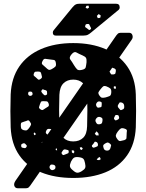

<svg xmlns="http://www.w3.org/2000/svg" viewBox="-20 -940 782 1025"><path d="M371 10Q273 10 199.5 -20Q126 -50 83.5 -110.5Q41 -171 37 -260Q34 -346 37 -436Q41 -524 83 -585Q125 -646 199 -678Q273 -710 371 -710Q469 -710 543 -678Q617 -646 659.5 -585Q702 -524 705 -436Q708 -346 705 -260Q701 -171 658.5 -110.5Q616 -50 542.5 -20Q469 10 371 10ZM421 -644Q400 -653 388 -660Q376 -667 362 -650Q347 -633 355.5 -622Q364 -611 375 -592Q385 -576 392 -569.5Q399 -563 417 -567Q435 -571 437.5 -580.5Q440 -590 442 -608Q443 -624 439 -631Q435 -638 421 -644ZM540 -638Q531 -643 525 -638Q520 -634 517.5 -631Q515 -628 517 -622Q520 -615 523.5 -614.5Q527 -614 534 -614Q539 -614 540 -617Q541 -620 543 -625Q545 -634 540 -638ZM278 -605Q276 -619 267 -620Q258 -621 244 -623Q230 -625 221.5 -626Q213 -627 207 -614Q200 -601 206.5 -595.5Q213 -590 224 -580Q233 -571 239 -568Q245 -565 256 -571Q269 -578 275 -584Q281 -590 278 -605ZM532 -589 522 -593 518 -584 521 -576 531 -578ZM592 -574Q583 -577 578.5 -579Q574 -581 568 -574Q562 -567 563 -562.5Q564 -558 569 -550Q572 -543 576.5 -542.5Q581 -542 588 -543Q595 -545 596 -548Q597 -551 598 -558Q599 -564 598 -567.5Q597 -571 592 -574ZM181 -558Q172 -558 168 -557Q164 -556 161 -548Q158 -540 160.5 -536.5Q163 -533 170 -528Q178 -521 182.5 -516.5Q187 -512 196 -518Q205 -524 204 -530Q203 -536 200 -547Q198 -555 193.5 -556.5Q189 -558 181 -558ZM515 -545 506 -543 507 -534 515 -531 521 -538ZM371 -185Q404 -185 424 -204.5Q444 -224 445 -266Q448 -352 445 -434Q444 -476 423.5 -495.5Q403 -515 371 -515Q339 -515 319 -495.5Q299 -476 297 -434Q294 -352 297 -266Q299 -224 318.5 -204.5Q338 -185 371 -185ZM548 -479Q536 -483 530.5 -478.5Q525 -474 517 -464Q509 -454 506 -448Q503 -442 510 -431Q517 -420 524 -418.5Q531 -417 544 -420Q558 -424 565.5 -427.5Q573 -431 574 -446Q575 -462 569 -467.5Q563 -473 548 -479ZM595 -481 587 -477 588 -468 597 -465 599 -474ZM222 -459Q215 -460 211 -462.5Q207 -465 203 -459Q199 -453 201 -449.5Q203 -446 208 -440Q213 -435 216 -432.5Q219 -430 225 -432Q232 -435 231.5 -439Q231 -443 231 -450Q231 -456 222 -459ZM153 -444Q151 -451 143 -451Q138 -451 135 -450.5Q132 -450 131 -445Q128 -436 135 -430Q142 -426 150 -431Q156 -436 153 -444ZM240 -386Q236 -398 229.5 -399Q223 -400 210 -400Q201 -400 198.5 -396Q196 -392 193 -383Q190 -374 188.5 -368.5Q187 -363 195 -357Q203 -351 208 -353Q213 -355 221 -361Q231 -367 237 -371Q243 -375 240 -386ZM517 -397Q504 -402 497 -392Q489 -382 496 -371Q500 -365 504 -365Q508 -365 515 -367Q521 -368 522 -371.5Q523 -375 523 -381Q523 -387 523 -391Q523 -395 517 -397ZM628 -393Q620 -395 617.5 -391.5Q615 -388 611 -381Q606 -373 612 -365Q618 -359 621 -354.5Q624 -350 631 -354Q640 -357 642 -361.5Q644 -366 643 -375Q642 -390 628 -393ZM606 -326Q599 -327 596.5 -325Q594 -323 592 -317Q589 -312 588.5 -308.5Q588 -305 592 -301Q596 -296 599.5 -297.5Q603 -299 608 -301Q617 -306 616 -313Q615 -319 613.5 -322Q612 -325 606 -326ZM518 -314Q504 -320 495 -309Q485 -298 493 -286Q497 -278 501.5 -277Q506 -276 514 -277Q522 -279 524 -283Q526 -287 527 -295Q528 -303 526.5 -307Q525 -311 518 -314ZM139 -291Q133 -300 127 -297Q121 -294 110 -291Q101 -288 96 -286Q91 -284 91 -274Q91 -262 93 -255.5Q95 -249 107 -245Q119 -242 124.5 -245.5Q130 -249 137 -259Q144 -269 145.5 -275Q147 -281 139 -291ZM646 -253Q632 -258 625 -254Q618 -250 609 -238Q600 -226 598.5 -218Q597 -210 606 -198Q614 -186 622 -187Q630 -188 644 -192Q654 -196 655 -202Q656 -208 656 -219Q656 -232 657.5 -240.5Q659 -249 646 -253ZM261 -242Q259 -250 254.5 -251Q250 -252 242 -252Q231 -253 227 -242Q224 -236 224.5 -232Q225 -228 230 -224Q236 -219 239.5 -220.5Q243 -222 249 -225Q255 -230 259 -232.5Q263 -235 261 -242ZM505 -229 495 -239 486 -226 494 -217H507ZM169 -229 162 -233 160 -226 163 -218 171 -222ZM233 -181Q228 -188 219 -186Q212 -184 207 -183Q202 -182 202 -175Q202 -167 205 -163.5Q208 -160 216 -157Q222 -155 224 -158.5Q226 -162 231 -167Q237 -175 233 -181ZM503 -167Q503 -180 492 -183Q486 -185 484.5 -181.5Q483 -178 479 -173Q475 -168 472 -165Q469 -162 472 -156Q477 -151 480.5 -151.5Q484 -152 491 -155Q497 -157 500 -159Q503 -161 503 -167ZM566 -174Q558 -180 553 -179Q548 -178 540 -173Q532 -168 531 -163.5Q530 -159 533 -150Q536 -137 550 -136Q564 -135 569 -148Q572 -157 573 -162.5Q574 -168 566 -174ZM115 -172Q110 -177 102 -174Q98 -172 95.5 -170.5Q93 -169 93 -164Q93 -158 94.5 -155Q96 -152 102 -151Q109 -149 113 -149Q117 -149 121 -155Q125 -161 122 -164Q119 -167 115 -172ZM422 -147 416 -154 406 -153 408 -143 416 -139ZM283 -148 277 -146 278 -139 285 -137ZM330 -142Q321 -144 316 -137Q312 -131 309.5 -127Q307 -123 311 -117Q316 -111 320.5 -112.5Q325 -114 332 -117Q339 -120 343 -121.5Q347 -123 347 -131Q347 -138 342 -139Q337 -140 330 -142ZM375 -136 363 -138 364 -126 372 -121 377 -128ZM207 -123Q194 -129 186.5 -130Q179 -131 169 -120Q159 -110 160 -102.5Q161 -95 168 -82Q174 -70 180 -66.5Q186 -63 199 -65Q213 -68 218.5 -73Q224 -78 226 -92Q228 -105 223.5 -111Q219 -117 207 -123ZM513 -102 503 -97 496 -87 509 -85 518 -90ZM400 -101Q383 -103 375 -98Q367 -93 359 -77Q352 -61 353.5 -51.5Q355 -42 369 -31Q382 -19 391.5 -18Q401 -17 416 -26Q431 -35 434.5 -43.5Q438 -52 434 -69Q431 -86 424.5 -92.5Q418 -99 400 -101ZM264 -61Q257 -62 253.5 -61.5Q250 -61 247 -56Q241 -47 248 -38Q255 -29 265 -33Q277 -37 276 -48Q276 -54 273 -56.5Q270 -59 264 -61ZM75 65Q62 65 57 53.5Q52 42 62 26L601 -751Q603 -754 608.5 -759.5Q614 -765 624 -765H669Q683 -765 687 -752Q691 -739 683 -728L142 50Q140 53 134.5 59Q129 65 117 65ZM278 -750Q262 -750 262 -766Q262 -774 267 -779L367 -901Q378 -914 385.5 -917Q393 -920 404 -920H600Q619 -920 619 -900Q619 -893 614 -888L467 -767Q459 -760 450 -755Q441 -750 425 -750ZM453 -910 441 -909 437 -898 447 -894 455 -899ZM518 -857 507 -865 497 -855 502 -843 515 -845ZM460 -802Q458 -807 456.5 -809.5Q455 -812 450 -812Q443 -812 439.5 -810.5Q436 -809 435 -802Q433 -797 436 -794.5Q439 -792 444 -789Q450 -785 453.5 -781.5Q457 -778 462 -782Q468 -787 465.5 -791Q463 -795 460 -802Z"/></svg>

Font: Rubik Moonrocks
Style: Regular
Weight: 400
Designer: Hubert and Fischer, NaN
Foundry: Hubert and Fischer, NaN
Version: Version 2.200